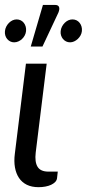

<svg xmlns="http://www.w3.org/2000/svg" viewBox="-20 -770 360 796"><path d="M87.5 -506H173.5L128 -137Q123.5 -98.5 135.8 -78.5Q148 -58.5 181 -58.5H219.5L216.5 -31.5Q215.5 -22.5 208.8 -15.5Q202 -8.5 191.8 -3.8Q181.5 1 168 3.5Q154.5 6 140 6Q111.5 6 91.2 -4Q71 -14 58.8 -32.2Q46.5 -50.5 42 -76Q37.5 -101.5 41.5 -132.5ZM107.5 -577 158 -749.5H209Q221.5 -749.5 224.8 -740.8Q228 -732 222 -717.5L156 -577ZM319.5 -641Q318.5 -631.5 313.8 -623Q309 -614.5 302.2 -608.2Q295.5 -602 287.2 -598.2Q279 -594.5 270.5 -594.5Q261.5 -594.5 254 -598.2Q246.5 -602 241.2 -608.2Q236 -614.5 233.2 -623Q230.5 -631.5 231.5 -641Q232.5 -651 237 -659.8Q241.5 -668.5 248.2 -675.2Q255 -682 263.2 -685.8Q271.5 -689.5 280.5 -689.5Q289.5 -689.5 297.2 -685.8Q305 -682 310.2 -675.2Q315.5 -668.5 318 -659.8Q320.5 -651 319.5 -641ZM88 -641Q87 -631.5 82.5 -623Q78 -614.5 71.2 -608.2Q64.5 -602 56 -598.2Q47.5 -594.5 38.5 -594.5Q30 -594.5 22.5 -598.2Q15 -602 9.8 -608.2Q4.5 -614.5 2 -623Q-0.5 -631.5 0.5 -641Q1.5 -651 6 -659.8Q10.5 -668.5 17.2 -675.2Q24 -682 32.2 -685.8Q40.5 -689.5 49 -689.5Q58 -689.5 65.8 -685.8Q73.5 -682 78.8 -675.2Q84 -668.5 86.5 -659.8Q89 -651 88 -641Z"/></svg>

Font: Lato 2
Style: Italic
Weight: 400
Italic angle: -7°
Designer: Lukasz Dziedzic with Adam Twardoch and Botio Nikoltchev
Foundry: tyPoland Lukasz Dziedzic
Version: Version 2.015; 2015-08-06; http://www.latofonts.com/